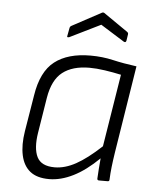

<svg xmlns="http://www.w3.org/2000/svg" viewBox="-50 -715 624 770"><g transform="rotate(5 261.5 -330.0)"><path d="M176 12Q127 12 99.5 -10Q72 -32 63 -73.5Q54 -115 63 -171L87 -317Q102 -414 155 -455Q208 -496 299 -496Q347 -496 390 -486Q433 -476 486 -469L430 -117Q425 -85 422 -58.5Q419 -32 418 -7Q418 0 411 0H376Q369 0 369 -7Q370 -26 371.5 -47Q373 -68 375 -89Q323 -38 273 -13Q223 12 176 12ZM194 -37Q235 -37 279 -61Q323 -85 380 -138L427 -430Q395 -437 361 -442Q327 -447 299 -447Q231 -447 191 -416Q151 -385 139 -312L116 -169Q106 -106 123 -71.5Q140 -37 194 -37ZM207 -562Q203 -561 200.5 -561.5Q198 -562 199 -566L205 -598Q206 -605 212 -608L329 -671Q334 -674 339 -671L436 -604Q442 -600 441 -594L437 -568Q435 -559 427 -563L331 -623Z"/></g></svg>

Font: Sofia Sans Light
Style: Italic
Weight: 300
Italic angle: -9°
Version: Version 4.100-B